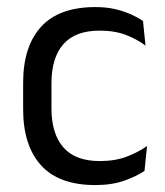

<svg xmlns="http://www.w3.org/2000/svg" viewBox="-20 -520 474 551"><path d="M253.8 11.1Q148.9 11.1 97.7 -45.7Q46.4 -102.4 46.4 -206.6V-282.3Q46.4 -386.8 97.9 -443.2Q149.3 -499.7 253.8 -499.7Q284.9 -499.7 310.4 -493.8Q336 -487.8 356.2 -478.7Q376.4 -469.5 390.4 -459.7L397.6 -389.1Q373.8 -407.1 341.7 -419.6Q309.6 -432.1 265.9 -432.1Q196.1 -432.1 161.9 -393.2Q127.7 -354.4 127.7 -280.7V-208.7Q127.7 -136.1 161.9 -97Q196.1 -57.8 266.2 -57.8Q310.8 -57.8 343.7 -70.5Q376.6 -83.1 402 -100.9L394.7 -29.5Q372.4 -14.4 337 -1.7Q301.6 11.1 253.8 11.1Z"/></svg>

Font: Anek Devanagari Medium
Style: Regular
Weight: 500
Designer: Kailash Malviya (Devanagari) & Yesha Goshar (Latin)
Foundry: Ek Type
Version: Version 1.003